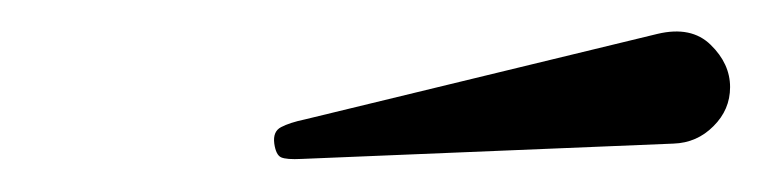

<svg xmlns="http://www.w3.org/2000/svg" viewBox="-20 -809 472 119"><path d="M397.5 -720 167 -710.5Q157.5 -710 154.2 -711.5Q151 -713 150 -720Q149 -727.5 154.2 -730.2Q159.5 -733 169 -735L387.5 -788Q408.5 -793 420.5 -781.2Q432.5 -769.5 432.5 -755Q432.5 -741 422.2 -730.8Q412 -720.5 397.5 -720Z"/></svg>

Font: Besley*
Style: Italic
Weight: 400
Italic angle: -13°
Designer: Owen Earl
Foundry: indestructible type*
Version: Version 2.000; ttfautohint (v1.8.3)